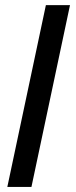

<svg xmlns="http://www.w3.org/2000/svg" viewBox="-20 -734 299 754"><path d="M254.9 -713.9 103.5 0H8.8L160.2 -713.9Z"/></svg>

Font: XB Khoramshahr
Style: Italic
Weight: 400
Italic angle: -12°
Designer: Behnam
Foundry: Irmug
Version: Version 8.005 2009